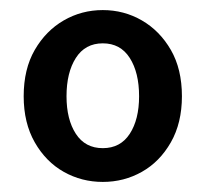

<svg xmlns="http://www.w3.org/2000/svg" viewBox="-20 -738 409 381"><path d="M184 -377Q142 -377 106.5 -397Q71 -417 49 -455.5Q27 -494 27 -547Q27 -601 49 -639Q71 -677 106.5 -697.5Q142 -718 184 -718Q226 -718 261.5 -697.5Q297 -677 319 -639Q341 -601 341 -547Q341 -494 319 -455.5Q297 -417 261.5 -397Q226 -377 184 -377ZM184 -444Q219 -444 237.5 -472.5Q256 -501 256 -547Q256 -594 237.5 -623Q219 -652 184 -652Q149 -652 130.5 -623Q112 -594 112 -547Q112 -501 130.5 -472.5Q149 -444 184 -444Z"/></svg>

Font: Source Sans Pro SemiBold
Style: Regular
Weight: 600
Designer: Paul D. Hunt
Foundry: Adobe Systems Incorporated
Version: Version 2.045;hotconv 1.0.109;makeotfexe 2.5.65596